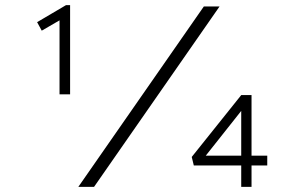

<svg xmlns="http://www.w3.org/2000/svg" viewBox="-20 -725 1117 745"><path d="M211 -359V-674L223 -653L142 -606L124 -639L236 -705H252V-359H232Q229 -359 224 -359Q219 -359 211 -359ZM284 0 771 -700H832L345 0ZM947 -121H1017V-83H947ZM761 -99 757 -121H936L916 -112V-340L944 -330ZM956 0H916V-97L944 -83H732L724 -116L916 -356H956Z"/></svg>

Font: Lexend Zetta ExtraLight
Style: Regular
Weight: 250
Version: Version 1.007